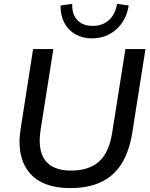

<svg xmlns="http://www.w3.org/2000/svg" viewBox="-20 -957 772 986"><path d="M339 9Q271 9 219 -10Q167 -29 133 -68Q99 -107 86.5 -165.5Q74 -224 87 -302L150 -705H254L189 -293Q172 -188 211.5 -134.5Q251 -81 345 -81Q436 -81 488 -127Q540 -173 556 -275L624 -705H727L659 -274Q644 -181 605.5 -118Q567 -55 501 -23Q435 9 339 9ZM452 -760Q404 -760 367 -781Q330 -802 310 -840.5Q290 -879 291 -929L351 -937Q349 -883 377.5 -853.5Q406 -824 456 -824Q506 -824 539 -853.5Q572 -883 581 -937L641 -929Q628 -851 576.5 -805.5Q525 -760 452 -760Z"/></svg>

Font: Nunito Sans 12pt ExtraLight 12pt SemiBold
Style: Italic
Weight: 600
Italic angle: -9°
Version: Version 3.101;gftools[0.9.27]